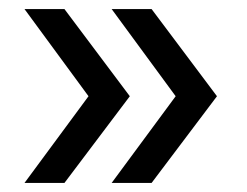

<svg xmlns="http://www.w3.org/2000/svg" viewBox="-20 -477 544 423"><path d="M34 -74 175 -265 34 -457H122L266 -265L122 -74ZM226 -74 367 -265 226 -457H314L458 -265L314 -74Z"/></svg>

Font: CMG Sans Medium
Style: Regular
Weight: 500
Designer: Julieta Ulanovsky
Foundry: Julieta Ulanovsky
Version: Version 7.200